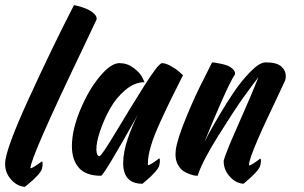

<svg xmlns="http://www.w3.org/2000/svg" viewBox="-114 -682 1179 745"><path d="M173 -662Q177 -661 183 -660Q189 -659 204.5 -654Q220 -649 231.5 -643Q243 -637 252.5 -627.5Q262 -618 261 -607Q249 -581 209 -497Q4 -70 4 -29Q4 -29 5 -29Q12 -29 49 -56Q54 -51 49 -28Q47 -18 30.5 0Q14 18 -2 30L-17 43Q-48 41 -71.5 14Q-95 -13 -94 -47Q-95 -97 -2.5 -299Q90 -501 173 -662Z M350 -437Q380 -437 404.5 -418.5Q429 -400 438 -382L447 -363Q447 -363 446 -363Q408 -363 372 -332.5Q336 -302 312.5 -259.5Q289 -217 274.5 -174Q260 -131 260 -103Q260 -77 272 -76Q280 -77 334 -167Q388 -257 444.5 -347Q501 -437 515 -437Q529 -437 549.5 -425.5Q570 -414 583 -402L596 -390Q564 -326 551 -300Q538 -274 510.5 -214.5Q483 -155 471.5 -115.5Q460 -76 460 -51Q460 -46 460 -42Q460 -41 461 -41Q464 -41 475 -47.5Q486 -54 495 -61L504 -68Q509 -63 504 -40Q502 -30 485.5 -12Q469 6 454 18L439 31Q364 31 364 -49Q364 -92 382 -144.5Q400 -197 421 -237Q288 0 278 0Q219 0 192 -31Q165 -62 165 -115Q165 -177 197 -254.5Q229 -332 272.5 -384.5Q316 -437 349 -437Q350 -437 350 -437Z M917 -440Q960 -440 977.5 -424Q995 -408 995 -387Q995 -377 992 -369Q982 -347 960 -300.5Q938 -254 921.5 -219Q905 -184 888 -145Q871 -106 861.5 -79Q852 -52 852 -40Q852 -40 853 -40Q856 -40 867 -46.5Q878 -53 887 -60L896 -67Q901 -63 896 -40Q894 -30 877.5 -12Q861 6 846 18L831 31Q800 29 776.5 2Q753 -25 754 -59Q762 -86 781.5 -132Q801 -178 833 -250Q865 -322 889 -383Q866 -353 832 -306Q798 -259 733.5 -156Q669 -53 653 0Q649 0 643.5 -0.5Q638 -1 623 -6Q608 -11 596.5 -19Q585 -27 576 -43.5Q567 -60 567 -83Q567 -91 568 -100Q574 -143 609 -228Q644 -313 677 -376L709 -440Q713 -440 719 -439Q725 -438 741 -435Q757 -432 768.5 -427.5Q780 -423 789.5 -414Q799 -405 798 -394Q782 -371 744 -285Q706 -199 679 -130Q685 -143 696 -163.5Q707 -184 738.5 -237.5Q770 -291 798.5 -332Q827 -373 860.5 -406.5Q894 -440 917 -440Z"/></svg>

Font: Vervelle
Style: Script
Weight: 400
Monospace: yes
Designer: Nur Solikh
Foundry: Astageni Type
Version: Version 1.0